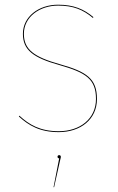

<svg xmlns="http://www.w3.org/2000/svg" viewBox="-20 -547 497 808"><path d="M224.5 -527.2C142.8 -527.2 76.4 -477 76.4 -404.6C76.4 -336.4 119.6 -304.1 229.6 -273.3C341.7 -241.4 383.9 -214.4 383.9 -130.4C383.9 -46.9 316.4 5.2 227.1 5.2C148.6 5.2 102.9 -22.3 61.5 -60.2L59.3 -56.9C100.6 -19 147.8 9.1 227.1 9.1C318.8 9.1 388 -44.4 388 -130.4C388 -215.5 345.8 -244.9 231.5 -276.9C122.2 -307.6 80.5 -339.1 80.5 -404.6C80.5 -475.1 145.7 -523.4 224.6 -523.4C288 -523.4 329.6 -506.4 370.9 -471.5L373.1 -474.9C332.5 -509.2 289.2 -527.2 224.5 -527.2ZM229 105.9C224.8 105.9 222.1 108.7 222.1 112.7C222.1 116.6 224.4 119.1 229.1 119.5L205.3 240.9H207.7L233.7 124.2C235.6 117.4 236 115.7 236 112.7C236 108.7 233.3 105.9 229 105.9Z"/></svg>

Font: Fira Sans Four
Style: Regular
Weight: 100
Designer: Carrois Corporate & Edenspiekermann AG
Foundry: Carrois Corporate GbR & Edenspiekermann AG
Version: Version 4.203;PS 004.203;hotconv 1.0.88;makeotf.lib2.5.64775